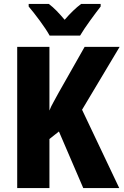

<svg xmlns="http://www.w3.org/2000/svg" viewBox="-20 -951 625 971"><path d="M583 0 395 -396 585 -714H408L277 -483Q264 -458 251 -435.5Q238 -413 230 -392V-714H67V0H230V-248L278 -286L401 0ZM489 -931H390Q350 -901 307 -851Q285 -877 266 -896.5Q247 -916 227 -931H125V-918Q149 -890 181.5 -846Q214 -802 231 -771H385Q404 -803 435.5 -846.5Q467 -890 489 -918Z"/></svg>

Font: Noto Sans Display SemiCondensed Extra
Style: Regular
Weight: 800
Width: 4
Designer: Monotype Design Team
Foundry: Monotype Imaging Inc.
Version: Version 1.900